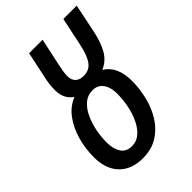

<svg xmlns="http://www.w3.org/2000/svg" viewBox="-227 -852 955 955"><g transform="rotate(-45 250.0 -375.0)"><path d="M195 10Q117 10 72 -36.5Q27 -83 27 -166Q27 -228 43.5 -285.5Q60 -343 92 -385.5Q124 -428 171 -447Q150 -461 138 -483.5Q126 -506 126 -540Q126 -561 128.5 -581.5Q131 -602 137 -627L165 -760H260L230 -620Q225 -597 222 -579.5Q219 -562 219 -545Q219 -518 234 -503Q249 -488 278 -488Q317 -488 339 -517Q361 -546 375 -613L406 -760H500L469 -610Q455 -543 431 -502.5Q407 -462 364 -444Q430 -404 430 -301Q430 -248 417 -193Q404 -138 375.5 -92Q347 -46 302.5 -18Q258 10 195 10ZM201 -71Q234 -71 259 -93Q284 -115 300.5 -150.5Q317 -186 325 -227.5Q333 -269 333 -308Q333 -353 313.5 -380Q294 -407 258 -407Q223 -407 198 -385.5Q173 -364 156.5 -329Q140 -294 132 -253.5Q124 -213 124 -174Q124 -128 142.5 -99.5Q161 -71 201 -71Z"/></g></svg>

Font: Noto Sans Condensed Medium
Style: Italic
Weight: 500
Width: 3
Italic angle: -12°
Designer: Monotype Design Team
Foundry: Monotype Imaging Inc.
Version: Version 2.013; ttfautohint (v1.8.4.7-5d5b)